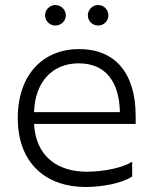

<svg xmlns="http://www.w3.org/2000/svg" viewBox="-20 -737 617 767"><path d="M201 -635C224 -635 243 -653 243 -676C243 -698 224 -717 201 -717C179 -717 160 -698 160 -676C160 -653 179 -635 201 -635ZM372 -635C395 -635 413 -653 413 -676C413 -698 395 -717 372 -717C349 -717 331 -698 331 -676C331 -653 349 -635 372 -635ZM508 -32V-91C471 -67 394 -51 327 -51C210 -51 123 -112 116 -242H522V-273C522 -445 440 -541 296 -541C154 -541 51 -441 51 -265C51 -83 166 10 322 10C389 10 468 -5 508 -32ZM294 -484C399 -484 456 -415 459 -289H116C120 -415 194 -484 294 -484Z"/></svg>

Font: Roundo
Style: Regular
Weight: 400
Designer: Shiva Nallaperumal
Foundry: Indian Type Foundry
Version: Version 2.000